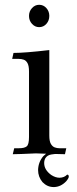

<svg xmlns="http://www.w3.org/2000/svg" viewBox="-20 -630 314 785"><path d="M140.1 -519Q123 -519 110.8 -532.5Q98.6 -545.9 98.6 -564.9Q98.6 -583.5 110.8 -596.9Q123 -610.4 140.1 -610.4Q157.7 -610.4 169.7 -596.9Q181.6 -583.5 181.6 -564.9Q181.6 -545.9 169.7 -532.5Q157.7 -519 140.1 -519ZM168.5 -1.5Q149.4 -2 126.5 -2.9Q54.2 0.5 32.2 0.5L38.1 -23.9H57.1Q79.6 -23.9 89.1 -31.5Q98.6 -39.1 98.6 -69.8V-337.4Q98.6 -360.8 92.5 -371.8Q86.4 -382.8 76.9 -386Q67.4 -389.2 57.1 -389.2H29.8L35.2 -413.6Q82 -413.6 181.6 -425.3V-75.7Q181.6 -52.7 188 -41.7Q194.3 -30.8 203.9 -27.3Q213.4 -23.9 223.1 -23.9H251L245.6 0.5Q234.9 0.5 205.6 -0.5Q198.2 0.5 190.4 1.5Q173.8 3.9 165.5 16.6Q160.6 25.9 160.6 36.6Q160.6 64.5 189.5 85.4Q207 96.7 223.6 96.7Q242.7 96.2 253.9 84.5L254.9 84Q261.2 84 261.2 92.3Q261.2 98.6 250.5 111.3Q229 133.8 201.7 134.8H199.2Q173.3 134.8 153.8 114.7Q135.7 93.3 135.7 64.9Q136.7 32.2 157.2 8.3Q162.6 2.9 168.5 -1.5Z"/></svg>

Font: Quaaykop
Style: Regular
Weight: 400
Designer: Tup Wanders
Foundry: Free font, DO NOT SELL
Version: Version 1.00;July 31, 2023;FontCreator 11.5.0.2430 64-bit